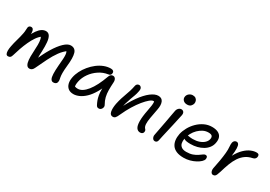

<svg xmlns="http://www.w3.org/2000/svg" viewBox="17 -1550 3366 2390"><g transform="rotate(30 1700.0 -355.0)"><path d="M80 9Q61 9 52.5 -7.5Q44 -24 44 -52.5Q44 -81 51 -116Q61 -169 77 -223.5Q93 -278 104 -333Q110 -362 110 -383Q110 -404 113 -424Q116 -438 126 -445.5Q136 -453 150 -453Q169 -453 179 -438.5Q189 -424 190.5 -398.5Q192 -373 185 -339L166 -324Q194 -386 222 -425Q250 -464 278.5 -482Q307 -500 336 -500Q372 -500 391 -470Q410 -440 415 -385.5Q420 -331 417 -257Q413 -193 415 -160.5Q417 -128 422 -109L394 -114Q441 -228 494 -315Q547 -402 598.5 -451Q650 -500 693 -500Q757 -500 775 -440.5Q793 -381 779 -258Q772 -190 772.5 -151.5Q773 -113 777 -92.5Q781 -72 783.5 -58Q786 -44 782 -25Q779 -8 765 0.5Q751 9 731 9Q708 9 695 -13Q682 -35 680 -83Q678 -131 684 -207Q690 -269 692 -306.5Q694 -344 692 -365.5Q690 -387 684.5 -400Q679 -413 669 -425L696 -422Q643 -385 602 -328Q561 -271 524 -197Q487 -123 446 -35Q436 -13 421.5 -2Q407 9 388 9Q361 9 346.5 -15Q332 -39 328 -83Q324 -127 328 -189Q332 -255 332 -300.5Q332 -346 325 -376.5Q318 -407 300 -425L327 -416Q291 -391 262 -349Q233 -307 208.5 -253.5Q184 -200 164.5 -144Q145 -88 130 -36Q123 -10 111 -0.5Q99 9 80 9Z M1020 10Q974 10 945.5 -12Q917 -34 906.5 -73Q896 -112 906 -163Q915 -211 939.5 -259.5Q964 -308 1000 -351.5Q1036 -395 1079.5 -428.5Q1123 -462 1171.5 -481Q1220 -500 1269 -500Q1292 -500 1305 -488Q1318 -476 1313 -452Q1311 -440 1302 -431.5Q1293 -423 1276 -421Q1206 -411 1146.5 -371Q1087 -331 1047.5 -274.5Q1008 -218 995 -156Q989 -127 989 -103.5Q989 -80 999 -43L961 -112Q979 -89 993.5 -82Q1008 -75 1035 -75Q1099 -75 1165 -157Q1231 -239 1287 -396Q1294 -415 1306.5 -425.5Q1319 -436 1336 -436Q1359 -436 1371.5 -416.5Q1384 -397 1382 -367Q1378 -304 1378.5 -253.5Q1379 -203 1389.5 -159Q1400 -115 1427 -68Q1433 -58 1432.5 -45Q1432 -32 1425.5 -20Q1419 -8 1408.5 -0.5Q1398 7 1384 7Q1369 7 1360.5 1Q1352 -5 1346 -16Q1332 -42 1321 -71Q1310 -100 1303.5 -137.5Q1297 -175 1298 -226Q1299 -277 1308 -347L1344 -348Q1311 -248 1271 -179.5Q1231 -111 1187.5 -69.5Q1144 -28 1101 -9Q1058 10 1020 10Z M1979 9Q1945 9 1925.5 -19.5Q1906 -48 1905 -111.5Q1904 -175 1924 -276Q1933 -324 1937 -353Q1941 -382 1940 -399Q1939 -416 1933 -426Q1927 -436 1917 -447Q1937 -448 1950 -441.5Q1963 -435 1968 -419.5Q1973 -404 1968 -380Q1959 -401 1950.5 -408Q1942 -415 1928 -415Q1908 -415 1876 -388.5Q1844 -362 1805 -314.5Q1766 -267 1727 -203Q1688 -139 1654 -64Q1635 -20 1621 -5.5Q1607 9 1586 9Q1548 9 1538.5 -36Q1529 -81 1542 -151Q1553 -202 1565 -240.5Q1577 -279 1589.5 -312Q1602 -345 1613 -380.5Q1624 -416 1633 -461Q1636 -479 1647.5 -489Q1659 -499 1676 -499Q1693 -499 1706 -482Q1719 -465 1710 -426Q1704 -393 1693 -362.5Q1682 -332 1668.5 -296Q1655 -260 1641.5 -213Q1628 -166 1617 -102L1600 -108Q1659 -237 1721.5 -324.5Q1784 -412 1843 -457Q1902 -502 1950 -502Q2002 -502 2020 -460Q2038 -418 2024 -348Q2009 -269 1999 -213Q1989 -157 1991 -120.5Q1993 -84 2010 -65Q2019 -57 2022.5 -46.5Q2026 -36 2023 -22Q2021 -9 2009 0Q1997 9 1979 9Z M2192 11Q2176 11 2165.5 0.5Q2155 -10 2150.5 -27Q2146 -44 2151 -62Q2166 -141 2176.5 -196Q2187 -251 2194.5 -291.5Q2202 -332 2208 -367Q2214 -402 2222 -442Q2225 -459 2234 -472Q2243 -485 2255.5 -492.5Q2268 -500 2282 -500Q2303 -500 2315.5 -484.5Q2328 -469 2323 -439Q2318 -417 2309 -376Q2300 -335 2289 -284.5Q2278 -234 2266 -184Q2254 -134 2245 -92Q2236 -50 2231 -26Q2228 -9 2218 1Q2208 11 2192 11ZM2311 -585Q2274 -585 2253.5 -607.5Q2233 -630 2240 -662Q2246 -688 2268.5 -705Q2291 -722 2318 -722Q2345 -722 2361 -710Q2377 -698 2383 -679.5Q2389 -661 2385 -641Q2381 -622 2363.5 -603.5Q2346 -585 2311 -585Z M2604 10Q2542 10 2500.5 -7.5Q2459 -25 2437 -56.5Q2415 -88 2409.5 -130Q2404 -172 2414 -222Q2425 -271 2452.5 -320.5Q2480 -370 2521.5 -411Q2563 -452 2614.5 -476.5Q2666 -501 2723 -501Q2776 -501 2810.5 -484Q2845 -467 2858.5 -434Q2872 -401 2862 -351Q2854 -310 2829.5 -278.5Q2805 -247 2768.5 -225.5Q2732 -204 2687.5 -192.5Q2643 -181 2593 -181Q2525 -181 2502.5 -197Q2480 -213 2484 -233Q2486 -245 2493 -250.5Q2500 -256 2515 -256Q2526 -256 2541.5 -252.5Q2557 -249 2588 -249Q2638 -249 2678.5 -263Q2719 -277 2745 -301.5Q2771 -326 2778 -358Q2784 -388 2770.5 -403Q2757 -418 2718 -418Q2679 -418 2643.5 -400.5Q2608 -383 2577.5 -353Q2547 -323 2526 -284Q2505 -245 2497 -202Q2490 -166 2496 -136.5Q2502 -107 2526.5 -88.5Q2551 -70 2597 -70Q2649 -70 2686.5 -83.5Q2724 -97 2750 -115Q2776 -133 2794 -146Q2812 -159 2826 -159Q2843 -159 2850.5 -146.5Q2858 -134 2854 -114Q2850 -94 2827.5 -72.5Q2805 -51 2769.5 -32Q2734 -13 2691.5 -1.5Q2649 10 2604 10Z M3028 12Q3015 12 3005.5 2Q2996 -8 2992 -24.5Q2988 -41 2991 -61Q3005 -126 3015.5 -189Q3026 -252 3031 -305Q3036 -358 3032 -392Q3030 -415 3030.5 -428Q3031 -441 3033 -454Q3037 -472 3049 -483Q3061 -494 3078 -494Q3097 -494 3108 -477.5Q3119 -461 3120.5 -420.5Q3122 -380 3112.5 -308.5Q3103 -237 3079 -128L3052 -154Q3079 -251 3116.5 -318Q3154 -385 3196.5 -425.5Q3239 -466 3281.5 -484Q3324 -502 3360 -502Q3387 -502 3395 -488.5Q3403 -475 3398 -456Q3396 -444 3385 -432Q3374 -420 3352 -416Q3297 -405 3256 -375.5Q3215 -346 3185 -301Q3155 -256 3133 -197.5Q3111 -139 3091 -70Q3081 -38 3073 -20Q3065 -2 3054.5 5Q3044 12 3028 12Z"/></g></svg>

Font: Shantell Sans
Style: Italic
Weight: 400
Italic angle: -11°
Designer: Stephen Nixon, Anya Danilova, Shantell Martin
Foundry: Arrow Type
Version: Version 1.011;[c5ecc13dd]